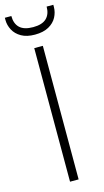

<svg xmlns="http://www.w3.org/2000/svg" viewBox="-163 -929 524 972"><g transform="rotate(-15 99.0 -443.5)"><path d="M76 0V-700H121V0ZM98 -765Q55 -765 27 -781Q-1 -797 -14.5 -822.5Q-28 -848 -28 -875V-887H6Q6 -847 28.5 -825.5Q51 -804 99 -804Q146 -804 168.5 -825.5Q191 -847 191 -887H226V-876Q226 -848 212.5 -822.5Q199 -797 170.5 -781Q142 -765 98 -765Z"/></g></svg>

Font: DM Sans 24pt ExtraLight
Style: Regular
Weight: 250
Designer: Colophon Foundry, Jonny Pinhorn
Foundry: Colophon Foundry
Version: Version 4.004;gftools[0.9.30]